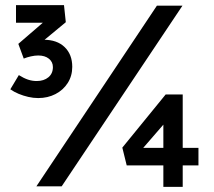

<svg xmlns="http://www.w3.org/2000/svg" viewBox="-20 -722 831 744"><path d="M20 -376 53 -431Q72 -419 88.5 -413.5Q105 -408 122 -408Q150 -408 167.5 -422.5Q185 -437 185 -462Q185 -482 169.5 -494.5Q154 -507 128 -507Q115 -507 99.5 -503.5Q84 -500 72 -495L51 -552L153 -640L172 -634H42V-702H228L235 -636L136 -554L123 -561Q128 -564 136 -566Q144 -568 149 -568Q201 -568 230.5 -539.5Q260 -511 260 -463Q260 -428 242.5 -400.5Q225 -373 195 -357.5Q165 -342 128 -342Q109 -342 89.5 -346.5Q70 -351 52 -358.5Q34 -366 20 -376ZM121 0 588 -700H687L219 0ZM688 -149H749V-81H688V2H613V-81H471L454 -150L622 -356H688ZM613 -149V-239L535 -149Z"/></svg>

Font: Mach
Style: Regular
Weight: 400
Version: Version 1.002